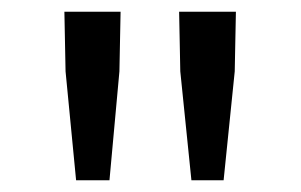

<svg xmlns="http://www.w3.org/2000/svg" viewBox="-20 -791 514 328"><path d="M307 -483 288 -669 286 -771H383L381 -669L362 -483ZM110 -483 92 -669 90 -771H186L184 -669L167 -483Z"/></svg>

Font: Chocolate Classical Sans
Style: Regular
Weight: 400
Designer: 田海東、宇文滿月
Foundry: Moonlit Owen
Version: Version 1.001